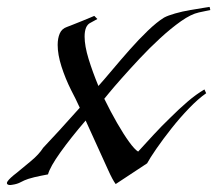

<svg xmlns="http://www.w3.org/2000/svg" viewBox="-88 -516 629 556"><path d="M-52 19Q-62 21 -66 18Q-70 15 -66 9Q-60 0 -39 -16Q-22 -30 1.5 -49.5Q25 -69 37 -88Q55 -107 83.5 -138Q112 -169 143 -204Q137 -217 131 -229.5Q125 -242 118 -255Q101 -289 90 -323.5Q79 -358 79 -386Q79 -405 85 -419Q91 -433 106 -438Q109 -439 121.5 -444Q134 -449 149 -455Q164 -461 174.5 -465.5Q185 -470 185 -470L194 -461L174 -450Q157 -442 157 -410Q157 -383 168.5 -345.5Q180 -308 197 -267Q214 -286 237.5 -314Q261 -342 287.5 -372Q314 -402 340 -427Q366 -452 387 -465Q398 -471 419 -477Q440 -483 463.5 -487Q487 -491 503 -493.5Q519 -496 519 -496L521 -487L488 -480Q465 -475 436 -454.5Q407 -434 376 -405.5Q345 -377 316.5 -346.5Q288 -316 264.5 -289.5Q241 -263 227.5 -246.5Q214 -230 214 -230Q232 -193 251 -160Q270 -127 286 -105Q302 -83 312 -77Q333 -100 356.5 -125.5Q380 -151 405 -175Q430 -200 455 -221.5Q480 -243 504 -257L509 -246Q486 -230 459.5 -202.5Q433 -175 408.5 -144Q384 -113 365 -85.5Q346 -58 338 -43L247 17Q238 5 225 -24Q212 -53 195 -90L160 -167Q117 -117 87 -75Q57 -33 51 -11Q51 -11 30.5 -7Q10 -3 -6 2Q-18 6 -28 11.5Q-38 17 -52 19Z"/></svg>

Font: Kings
Style: Regular
Weight: 400
Designer: Robert E. Leuschke
Foundry: Robert E. Leuschke
Version: Version 1.010; ttfautohint (v1.8.3)